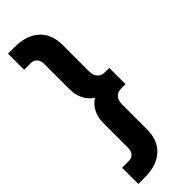

<svg xmlns="http://www.w3.org/2000/svg" viewBox="-300 -764 952 952"><g transform="rotate(-45 176.0 -288.0)"><path d="M16 169V55H62Q83 55 95 42Q107 29 107 6V-165Q106 -204 121.5 -235.5Q137 -267 166 -285Q105 -327 107 -410V-582Q107 -605 95 -618.5Q83 -632 62 -632H16V-745H62Q145 -745 191.5 -702.5Q238 -660 238 -585V-399Q238 -372 251.5 -356Q265 -340 290 -340H321V-226H290Q265 -226 251.5 -210.5Q238 -195 238 -167V9Q238 84 191.5 126.5Q145 169 62 169Z"/></g></svg>

Font: Plus Jakarta Text
Style: Bold
Weight: 700
Designer: Gumpita Rahayu
Foundry: Tokotype Studio
Version: Version 1.000